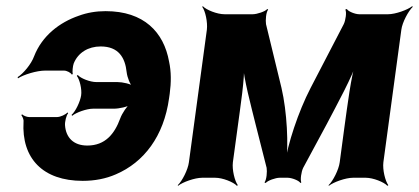

<svg xmlns="http://www.w3.org/2000/svg" viewBox="-20 -574 1353 620"><path d="M247 10C286 10 322 3 354 -11C445 -50 509 -134 526 -257L528 -271C533 -308 533 -343 526 -375C509 -470 445 -538 321 -538C290 -538 261 -533 234 -523C173 -502 116 -459 90 -392C81 -367 55 -336 37 -325L38 -321C56 -333 99 -346 125 -346H187C196 -346 209 -339 212 -333L215 -335C213 -341 215 -361 218 -369C232 -404 265 -424 305 -424C363 -424 384 -388 389 -341C391 -324 400 -300 410 -292L412 -295C403 -303 376 -309 359 -309H291C271 -309 240 -321 231 -332L228 -329C237 -318 245 -286 242 -266C239 -246 224 -214 211 -203L213 -200C226 -211 260 -223 280 -223H347C365 -223 392 -229 404 -237L402 -241C391 -233 374 -208 368 -191C350 -142 320 -104 262 -104C217 -104 193 -130 190 -169C189 -180 194 -202 200 -208L198 -211C192 -204 175 -196 164 -196H74C66 -196 55 -201 51 -205L49 -202C52 -198 57 -189 56 -181C49 -62 119 10 247 10Z M889 -290 839 -496C837 -508 839 -535 846 -543L843 -545C837 -537 810 -528 796 -528H705C681 -528 646 -542 635 -554L633 -552C643 -539 651 -502 648 -478L590 -50C587 -26 568 11 554 24L555 26C570 14 609 0 633 0H675C699 0 734 14 745 26L748 24C738 11 729 -26 732 -50L747 -160C756 -229 771 -320 768 -371L764 -370C767 -319 790 -235 806 -170L841 -32C843 -20 841 7 834 15L838 17C844 9 870 0 883 0H909C922 0 946 9 950 17L953 15C949 7 953 -20 959 -32L1035 -173C1070 -240 1117 -325 1134 -378L1130 -379C1113 -326 1102 -233 1092 -162L1077 -50C1074 -26 1055 11 1041 24L1042 26C1057 14 1096 0 1120 0H1161C1185 0 1220 14 1231 26L1234 24C1224 11 1215 -26 1218 -50L1276 -478C1279 -502 1299 -539 1313 -552L1311 -554C1296 -542 1257 -528 1233 -528H1140C1127 -528 1104 -537 1100 -545L1095 -543C1100 -535 1096 -508 1090 -496L983 -290C943 -213 908 -106 900 -44H904C912 -106 907 -213 889 -290Z"/></svg>

Font: Asimov
Style: EdgeIt
Weight: 500
Designer: Google
Version: Version 2.000980: 2014